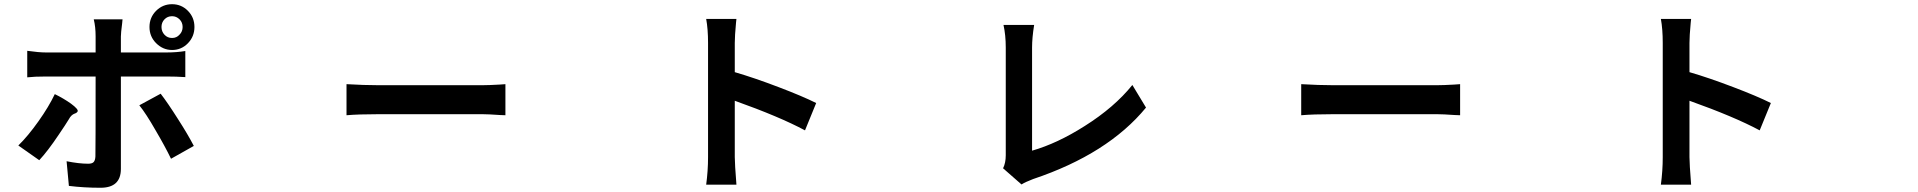

<svg xmlns="http://www.w3.org/2000/svg" viewBox="-20 -844 9040 905"><path d="M454.1 41Q375 41 304.7 32.2L293.9 -84Q352.5 -72.3 395.5 -72.3Q414.1 -72.3 421.4 -80.1Q428.7 -87.9 429.7 -106.4Q430.7 -141.6 430.7 -482.4V-483.4H197.3Q142.6 -483.4 108.4 -479.5V-604.5Q163.1 -596.7 197.3 -596.7H430.7V-671.9Q430.7 -717.8 421.9 -752.9H557.6Q557.6 -749 555.7 -733.4Q549.8 -688.5 549.8 -671.9V-596.7H763.7Q812.5 -596.7 853.5 -603.5V-480.5Q811.5 -483.4 764.6 -483.4H549.8V-265.6V-47.9Q549.8 41 454.1 41ZM165 -88.9 66.4 -158.2Q112.3 -203.1 161.1 -272Q210 -340.8 238.3 -400.4Q280.3 -379.9 314.5 -355.5Q351.6 -328.1 345.7 -318.4Q341.8 -311.5 332 -308.6Q315.4 -302.7 304.7 -282.2Q290 -257.8 256.8 -209Q205.1 -131.8 165 -88.9ZM786.1 -95.7Q757.8 -154.3 712.9 -230.5Q668.9 -307.6 636.7 -347.7L737.3 -402.3Q770.5 -359.4 819.3 -282.2Q865.2 -210.9 893.6 -156.2ZM791 -608.4Q748 -608.4 715.8 -640.6Q684.6 -671.9 684.6 -716.8Q684.6 -761.7 715.8 -793Q747.1 -824.2 791 -824.2Q835 -824.2 865.7 -793Q896.5 -761.7 896.5 -716.8Q896.5 -671.9 865.7 -640.1Q835 -608.4 791 -608.4ZM791 -665Q812.5 -665 826.2 -680.7Q840.8 -695.3 840.8 -716.8Q840.8 -738.3 826.2 -752.9Q811.5 -767.6 791 -767.6Q769.5 -767.6 755.4 -752.9Q741.2 -738.3 741.2 -716.8Q741.2 -695.3 755.4 -680.2Q769.5 -665 791 -665Z M1613.3 -300.8V-447.3Q1696.3 -442.4 1761.7 -442.4H2254.9Q2283.2 -442.4 2334 -445.3Q2354.5 -447.3 2362.3 -447.3V-300.8Q2355.5 -300.8 2336.9 -301.8Q2281.2 -305.7 2254.9 -305.7H2007.8H1761.7Q1669.9 -305.7 1613.3 -300.8Z M3308.6 26.4Q3317.4 -39.1 3317.4 -103.5V-372.1V-641.6Q3317.4 -707 3308.6 -754.9H3451.2Q3450.2 -749 3449.2 -736.3Q3443.4 -673.8 3443.4 -641.6V-503.9Q3534.2 -477.5 3649.4 -433.6Q3762.7 -390.6 3827.1 -358.4L3774.4 -229.5Q3654.3 -293.9 3443.4 -369.1V-103.5Q3443.4 -72.3 3451.2 26.4Z M4794.9 25.4 4708 -50.8Q4720.7 -76.2 4720.7 -112.3V-366.2V-620.1Q4720.7 -678.7 4710 -726.6H4854.5Q4844.7 -666 4844.7 -620.1V-133.8Q4963.9 -168 5092.8 -250Q5232.4 -337.9 5317.4 -443.4L5381.8 -336.9Q5202.1 -118.2 4849.6 0Q4847.7 1 4844.7 2Q4813.5 13.7 4794.9 25.4Z M6113.3 -300.8V-447.3Q6196.3 -442.4 6261.7 -442.4H6754.9Q6783.2 -442.4 6834 -445.3Q6854.5 -447.3 6862.3 -447.3V-300.8Q6855.5 -300.8 6836.9 -301.8Q6781.2 -305.7 6754.9 -305.7H6507.8H6261.7Q6169.9 -305.7 6113.3 -300.8Z M7808.6 26.4Q7817.4 -39.1 7817.4 -103.5V-372.1V-641.6Q7817.4 -707 7808.6 -754.9H7951.2Q7950.2 -749 7949.2 -736.3Q7943.4 -673.8 7943.4 -641.6V-503.9Q8034.2 -477.5 8149.4 -433.6Q8262.7 -390.6 8327.1 -358.4L8274.4 -229.5Q8154.3 -293.9 7943.4 -369.1V-103.5Q7943.4 -72.3 7951.2 26.4Z"/></svg>

Font: Bpmf GenSeki Gothic B
Style: B
Weight: 700
Foundry: But Ko
Version: Version 1.320